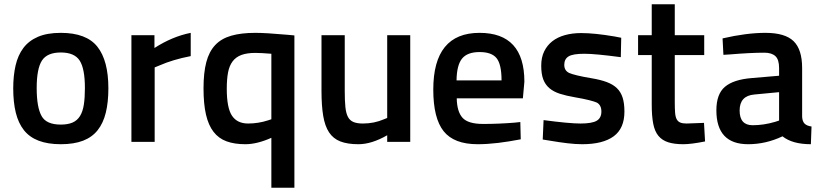

<svg xmlns="http://www.w3.org/2000/svg" viewBox="-20 -665 3851 900"><path d="M265 -511Q385 -511 436.5 -446Q488 -381 488 -251Q488 -186 476 -137Q464 -88 438 -55Q412 -22 369.5 -5.5Q327 11 265 11Q204 11 161 -5.5Q118 -22 92 -55Q66 -88 54 -137Q42 -186 42 -251Q42 -310 53 -358Q64 -406 89.5 -440Q115 -474 158 -492.5Q201 -511 265 -511ZM175 -121Q197 -81 265 -81Q298 -81 320 -90.5Q342 -100 355 -121Q368 -142 373 -174.5Q378 -207 378 -252Q378 -343 353.5 -381Q329 -419 265 -419Q201 -419 176.5 -381Q152 -343 152 -252Q152 -162 175 -121Z M705 0H596V-500H704V-440Q788 -494 874 -511V-402Q791 -386 727 -358L705 -349Z M1130 11Q1079 11 1042 -2.5Q1005 -16 981 -47Q957 -78 945.5 -128Q934 -178 934 -251Q934 -324 947 -373.5Q960 -423 988.5 -453.5Q1017 -484 1063.5 -497.5Q1110 -511 1177 -511Q1227 -511 1327 -502L1360 -499V215H1252V-19Q1185 11 1130 11ZM1177 -417Q1138 -417 1112 -407.5Q1086 -398 1070.5 -377.5Q1055 -357 1049 -325.5Q1043 -294 1043 -249Q1043 -159 1067.5 -122.5Q1092 -86 1143 -86Q1191 -86 1237 -101L1252 -106V-413Q1228 -415 1209.5 -416Q1191 -417 1177 -417Z M1795 -112V-500H1903V0H1795V-31Q1722 11 1660 11Q1609 11 1575.5 -2Q1542 -15 1522.5 -44.5Q1503 -74 1495 -122Q1487 -170 1487 -239V-500H1596V-238Q1596 -193 1599 -163.5Q1602 -134 1611 -117Q1620 -100 1637 -93Q1654 -86 1681 -86Q1734 -86 1780 -106Z M2391 -90 2419 -93 2421 -12Q2364 -1 2314 5Q2264 11 2219 11Q2108 11 2059.5 -50Q2011 -111 2011 -245Q2011 -511 2228 -511Q2438 -511 2438 -282L2431 -204H2121Q2122 -142 2148 -113Q2174 -84 2245 -84Q2316 -84 2391 -90ZM2120 -288H2331Q2331 -363 2308 -392Q2285 -421 2228 -421Q2171 -421 2146 -390.5Q2121 -360 2120 -288Z M2892 -488 2890 -397Q2830 -405 2787.5 -409Q2745 -413 2719 -413Q2665 -413 2645 -400.5Q2625 -388 2625 -361Q2625 -334 2648 -323Q2659 -318 2685.5 -311.5Q2712 -305 2754 -298Q2796 -291 2825 -280Q2854 -269 2872 -251.5Q2890 -234 2898.5 -207.5Q2907 -181 2907 -142Q2907 -63 2856.5 -26Q2806 11 2709 11Q2678 11 2640 6.5Q2602 2 2555 -6L2524 -11L2528 -102Q2588 -94 2631.5 -90Q2675 -86 2701 -86Q2755 -86 2777 -99Q2799 -112 2799 -142Q2799 -172 2778 -184Q2767 -189 2741.5 -195.5Q2716 -202 2675 -209Q2634 -216 2604.5 -225.5Q2575 -235 2555.5 -251.5Q2536 -268 2526.5 -293Q2517 -318 2517 -357Q2517 -396 2531 -424.5Q2545 -453 2569.5 -472Q2594 -491 2628.5 -500.5Q2663 -510 2704 -510Q2736 -510 2775 -506Q2814 -502 2861 -494Z M3281 -500V-407H3143V-187Q3143 -157 3144.5 -137Q3146 -117 3152 -106Q3158 -95 3169 -90.5Q3180 -86 3198 -86L3280 -89L3285 -2Q3220 11 3183 11Q3141 11 3112.5 2Q3084 -7 3066.5 -28Q3049 -49 3042 -85Q3035 -121 3035 -175V-407H2971V-500H3035V-645H3143V-500Z M3740 -346V-118Q3741 -96 3751.5 -85.5Q3762 -75 3784 -72L3781 11Q3694 11 3648 -26Q3570 11 3487 11Q3338 11 3338 -148Q3338 -224 3378 -258Q3418 -292 3503 -299L3632 -310V-346Q3632 -386 3614.5 -402Q3597 -418 3563 -418Q3531 -418 3491 -416Q3451 -414 3403 -410L3371 -408L3367 -485Q3479 -511 3568 -511Q3660 -511 3700 -472Q3740 -433 3740 -346ZM3632 -233 3516 -222Q3447 -216 3447 -147Q3447 -78 3508 -78Q3560 -78 3614 -94L3632 -100Z"/></svg>

Font: Sunflower Medium
Style: Regular
Weight: 500
Designer: JIKJI
Foundry: JIKJI
Version: Version 1.00